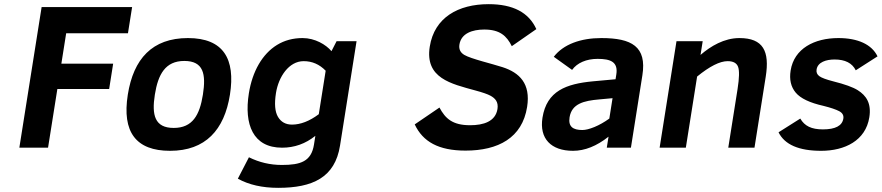

<svg xmlns="http://www.w3.org/2000/svg" viewBox="-20 -710 4239 923"><path d="M298.1 -550H595.1L615.1 -676H180.1L73 0H211L255.7 -282H504.7L524 -404H275Z M883.5 -527C711.6 -527 621.6 -426.9 594.4 -255C565.9 -75 633.6 15 797.6 15C967.7 15 1058.5 -85.2 1085.4 -255C1112.5 -426.4 1054.5 -527 883.5 -527ZM815 -95C723.6 -95 708.9 -157.1 724.4 -255C739.9 -352.7 774.7 -417 866 -417C958.2 -417 971.1 -354.4 955.4 -255C939.9 -157 905.9 -95 815 -95Z M1434.5 -527C1388.5 -527 1347.6 -516 1311.7 -494C1241.3 -450.7 1193.2 -367.3 1176.3 -261C1152.7 -111.7 1196.3 0 1336 0C1395.3 0 1448.7 -19 1496 -57L1489.4 -15C1476.5 66.4 1425.1 83 1334.9 83C1278.9 83 1226.1 70.7 1176.7 46L1123.4 149C1176.1 178.3 1240.8 193 1317.4 193C1482.8 193 1590.3 143.5 1614.6 -10L1694.1 -512H1598.1L1573.5 -464C1547 -495.5 1494.4 -527 1434.5 -527ZM1439.9 -416C1480.6 -416 1515.8 -400.7 1545.6 -370L1512.5 -161C1467.9 -127.7 1424.9 -111 1383.6 -111C1353.6 -111 1331.2 -123.3 1316.4 -148C1301.7 -172.7 1298.4 -211 1306.7 -263C1319 -340.7 1368.6 -416 1439.9 -416Z M2308 -568C2382.5 -568 2415.7 -537.9 2440.3 -488L2558.3 -570C2522.3 -650 2446 -690 2329.3 -690C2182.3 -690 2068.1 -625.5 2046 -486C2021.9 -333.8 2148.8 -307.2 2265.6 -275C2300.1 -265.7 2324.1 -257.3 2337.6 -250C2360.6 -237.5 2376.8 -220 2371.5 -186C2362 -126.1 2304.7 -108 2240.1 -108C2154.7 -108 2120.9 -140.4 2092.6 -193L1973.7 -112C2012.8 -28.7 2088.3 14 2217.8 14C2375.2 14 2490.5 -47.2 2514 -196C2531.8 -308.3 2477.2 -360.7 2396.3 -387C2344.7 -403.8 2244.6 -426.9 2212.1 -446C2192.9 -457.3 2185.1 -474 2188.6 -496C2197.1 -549.9 2251.1 -568 2308 -568Z M2870.5 -527C2771.6 -527 2688 -497 2642.2 -437L2730.2 -374C2754.6 -407.9 2799.2 -427 2852.6 -427C2915.1 -427 2952.3 -412.6 2942.8 -352L2939.1 -329L2829.5 -319C2702.7 -306.8 2608.3 -273.5 2587.8 -144C2571.9 -43.5 2629.3 15 2734.6 15C2791.3 15 2848.2 -7.7 2905.4 -53L2897 0H3013L3068.1 -348C3090 -486.2 3017 -527 2870.5 -527ZM2718.1 -146C2728.5 -211.8 2787.5 -225.7 2859.7 -232L2924.7 -238L2909.2 -140C2885.1 -122.7 2861.3 -109.2 2837.8 -99.5C2814.2 -89.8 2794.8 -85 2779.5 -85C2735.3 -85 2710.9 -100.5 2718.1 -146Z M3534.5 -527C3461.3 -527 3396.4 -488.1 3347.6 -446L3358.1 -512H3232.1L3151 0H3277L3331.2 -342C3391.6 -391.3 3440.6 -416 3477.9 -416C3504.6 -416 3521.3 -407 3528.1 -389C3534.9 -371 3534.1 -335.3 3525.7 -282L3481 0H3607L3661.2 -342C3680.4 -463.6 3649.3 -527 3534.5 -527Z M3992.2 -424C4042.8 -424 4076.7 -406.7 4093.9 -372L4198.5 -439C4171 -496.5 4103.7 -527 4010.5 -527C3894.8 -527 3797.5 -476.5 3780.8 -371C3773.9 -327.7 3782.1 -292.2 3805.4 -264.5C3828.7 -236.8 3873.2 -215.7 3938.8 -201C3973.5 -192.3 3998.6 -183.8 4014.3 -175.5C4030 -167.2 4036.6 -155.3 4034.2 -140C4028.7 -105.3 3995.9 -88 3935.9 -88C3880.4 -88 3847.9 -104.4 3827.2 -140L3722.7 -74C3752 -14.7 3820.3 15 3927.6 15C4041.2 15 4141.4 -34.1 4159.1 -146C4169.8 -213.3 4144.5 -250.5 4103.3 -276.5C4080.6 -290.8 4041.3 -305 3985.5 -319C3951.6 -327.7 3929.2 -336 3918.5 -344C3907.8 -352 3903.4 -362.7 3905.6 -376C3911.1 -411.2 3951.4 -424 3992.2 -424Z"/></svg>

Font: Fog Sans
Style: It
Weight: 700
Foundry: Intel Corporation
Version: Version 1.00